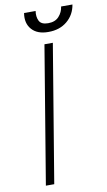

<svg xmlns="http://www.w3.org/2000/svg" viewBox="-99 -954 558 1001"><g transform="rotate(-10 180.0 -453.0)"><path d="M224.8 -727.3 104 0H59.7L180.4 -727.3ZM300.1 -906.2H360.1Q351.6 -853 311.8 -819.8Q272 -786.6 212 -786.9Q154.1 -786.6 124.6 -819.8Q95.2 -853 104 -906.2H165.1Q160.5 -876.1 171.5 -854Q182.5 -832 219.1 -832Q256 -832 276.1 -854.2Q296.2 -876.4 300.1 -906.2Z"/></g></svg>

Font: Inter UI Extra Light
Style: Italic
Weight: 200
Italic angle: -9.39999°
Designer: Rasmus Andersson
Foundry: rsms
Version: 3.2;8d6f07862